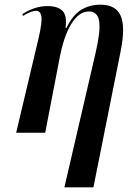

<svg xmlns="http://www.w3.org/2000/svg" viewBox="-20 -567 546 820"><path d="M255 233 388 -340Q410 -434 403.5 -476Q397 -518 360 -518Q317 -518 284.5 -465Q252 -412 234 -316L173 0H49L146 -409Q161 -476 156.5 -498.5Q152 -521 134 -521Q114 -521 78 -499L76 -507Q99 -522 126 -531.5Q153 -541 184 -541Q226 -541 246.5 -521Q267 -501 260 -448H264Q290 -502 326 -524.5Q362 -547 409 -547Q474 -547 495 -500.5Q516 -454 496 -352L379 233Z"/></svg>

Font: Noto Serif Display ExtraCondensed SemiBold
Style: Italic
Weight: 600
Width: 2
Italic angle: -12°
Designer: Monotype Design Team
Foundry: Monotype Imaging Inc.
Version: Version 2.009